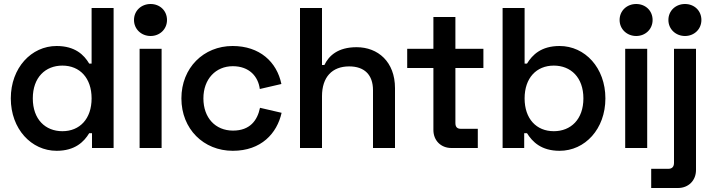

<svg xmlns="http://www.w3.org/2000/svg" viewBox="-20 -740 3565 960"><path d="M548 -700H438V-422H426C400 -466 355 -510 263 -510C137 -510 34 -401 34 -248C34 -95 137 14 263 14C355 14 400 -31 426 -74H440V0H548ZM292 -412C379 -412 438 -350 438 -248C438 -146 379 -84 292 -84C207 -84 144 -143 144 -248C144 -353 207 -412 292 -412Z M650 -640C650 -594 687 -560 733 -560C779 -560 815 -594 815 -640C815 -687 779 -720 733 -720C687 -720 650 -687 650 -640ZM788 -496H678V0H788Z M887 -248C887 -95 998 14 1144 14C1286 14 1365 -73 1388 -176L1280 -201C1267 -138 1230 -87 1145 -87C1057 -87 997 -151 997 -248C997 -345 1059 -409 1144 -409C1226 -409 1271 -358 1279 -295L1387 -320C1364 -431 1278 -510 1143 -510C998 -510 887 -401 887 -248Z M1480 -700V0H1590V-259C1590 -354 1640 -408 1726 -408C1802 -408 1845 -366 1845 -289V0H1955V-299C1955 -431 1870 -504 1763 -504C1669 -504 1624 -461 1602 -415H1590V-700Z M2016 -496V-400H2147V-90C2147 -37 2185 0 2237 0H2369V-96H2284C2266 -96 2257 -105 2257 -125V-400H2397V-496H2257V-655H2147V-496Z M2493 -700V0H2601V-74H2615C2642 -31 2686 14 2778 14C2905 14 3007 -95 3007 -248C3007 -401 2905 -510 2778 -510C2686 -510 2642 -466 2615 -422H2603V-700ZM2749 -412C2834 -412 2897 -353 2897 -248C2897 -143 2834 -84 2749 -84C2662 -84 2603 -146 2603 -248C2603 -350 2662 -412 2749 -412Z M3078 -640C3078 -594 3115 -560 3161 -560C3207 -560 3243 -594 3243 -640C3243 -687 3207 -720 3161 -720C3115 -720 3078 -687 3078 -640ZM3216 -496H3106V0H3216Z M3322 -640C3322 -594 3359 -560 3405 -560C3451 -560 3487 -594 3487 -640C3487 -687 3451 -720 3405 -720C3359 -720 3322 -687 3322 -640ZM3460 -496H3350V74C3350 94 3340 104 3322 104H3236V200H3370C3422 200 3460 163 3460 110Z"/></svg>

Font: Space Text SemiBold
Style: Regular
Weight: 600
Designer: Florian Karsten (Space Text), Colophon Foundry (Space Mono)
Foundry: Florian Karsten
Version: Version 1.003;PS 001.003;hotconv 1.0.88;makeotf.lib2.5.64775